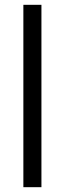

<svg xmlns="http://www.w3.org/2000/svg" viewBox="-20 -777 269 797"><path d="M77 0H152V-757H77Z"/></svg>

Font: Mluvka
Style: Regular
Weight: 400
Designer: Modified by Jiří Krblich, Original typeface by Gumpita Rahayu
Foundry: Gumpita Rahayu & Jiří Krblich
Version: Version 2.000;Glyphs 3.1.1 (3134)